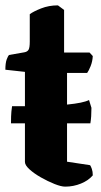

<svg xmlns="http://www.w3.org/2000/svg" viewBox="-25 -696 376 716"><path d="M218 0Q203 0 178 -10Q153 -20 127.5 -34.5Q102 -49 85 -64.5Q68 -80 68 -92V-236H16Q16 -265 17.5 -280Q19 -295 20 -300Q46 -300 68 -300V-428L-5 -436Q-5 -461 0 -474.5Q5 -488 9 -491L66 -501Q77 -503 81.5 -510.5Q86 -518 86 -541V-643Q99 -653 128 -664.5Q157 -676 191 -676L214 -659V-500H309L321 -487Q320 -467 313 -449.5Q306 -432 300 -424H225V-306Q286 -312 307 -323L316 -294Q316 -259 312 -236H225V-93L311 -80Q314 -76 317.5 -66Q321 -56 321 -42Q305 -23 277 -11.5Q249 0 218 0Z"/></svg>

Font: Texturina 72pt Black
Style: Regular
Weight: 900
Designer: Guillermo Torres Carreño
Foundry: Omnibus-Type
Version: Version 1.002; ttfautohint (v1.8.3)